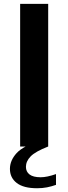

<svg xmlns="http://www.w3.org/2000/svg" viewBox="-20 -760 354 996"><path d="M84.5 0V-740H230V0ZM172.5 216.5Q102 216.5 66.8 189.2Q31.5 162 31.5 116Q31.5 72 66.5 34Q101.5 -4 194 -32L230 0Q163.5 26 139 51.2Q114.5 76.5 114.5 105.5Q114.5 130.5 133.2 145Q152 159.5 191 159.5Q223.5 159.5 270.5 143V199Q248 207 224 211.8Q200 216.5 172.5 216.5Z"/></svg>

Font: Encode Sans Exp SmBold
Style: Regular
Weight: 600
Width: 7
Designer: Multiple Designers
Foundry: Impallari Type
Version: Version 3.002; ttfautohint (v1.8.3) -l 8 -r 50 -G 200 -x 14 